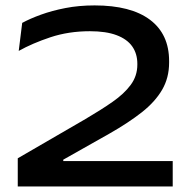

<svg xmlns="http://www.w3.org/2000/svg" viewBox="-20 -672 691 692"><path d="M44 0V-101.5L288 -243Q343.5 -275.5 385.5 -304.8Q427.5 -334 451.2 -366.2Q475 -398.5 475 -439V-442Q475 -478.5 456.5 -504.8Q438 -531 400.2 -545.2Q362.5 -559.5 304 -559.5Q227.5 -559.5 162 -537.8Q96.5 -516 47.5 -488.5L60 -589.5Q88.5 -605 127.8 -619.2Q167 -633.5 215.8 -643Q264.5 -652.5 321 -652.5Q451.5 -652.5 520.5 -600.8Q589.5 -549 589.5 -452V-446.5Q589.5 -391.5 564.2 -348.2Q539 -305 491 -267.2Q443 -229.5 374.5 -190.5L208 -96.5V-72L162.5 -91.5H602.5V0Z"/></svg>

Font: Anek Latin Expanded Medium
Style: Regular
Weight: 500
Width: 7
Designer: Yesha Goshar
Foundry: Ek Type
Version: Version 1.003